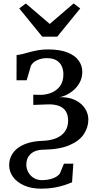

<svg xmlns="http://www.w3.org/2000/svg" viewBox="-20 -862 578 1137"><path d="M223.3 255.3Q165.7 255.3 123.1 236.4Q80.5 217.5 57.3 185.9Q34.2 154.3 34.2 116.5Q34.2 89.6 45 64.7Q55.7 39.9 79.2 19.7Q102.6 -0.4 140 -13.1Q177.4 -25.8 230.6 -28Q278 -29.4 312.1 -43.4Q346.3 -57.3 364.9 -83.8Q383.4 -110.2 383.4 -148.6Q383.4 -177.8 371.6 -199.6Q359.8 -221.4 333.5 -233.1Q307.3 -244.7 264.2 -243.9L177.3 -240.6L176.8 -301.2L218.8 -300.3Q248.7 -299.8 280.5 -311.3Q312.2 -322.7 333.8 -349.9Q355.4 -377 355.4 -422.3Q355.4 -447.4 346 -469.1Q336.6 -490.8 314.9 -504.3Q293.2 -517.7 255.8 -517.7Q226.5 -517.7 200.4 -505.7Q174.2 -493.6 163.4 -473.3L137.8 -386.6H77.8L78.3 -536.2Q96.3 -537.6 115.8 -542.7Q135.3 -547.9 157.5 -553.9Q179.7 -560 205.8 -564.6Q231.9 -569.3 263.3 -569.3Q333.5 -569.3 378.5 -551.7Q423.6 -534.1 445.4 -504Q467.3 -473.9 467.3 -436.6Q467.3 -402.9 453.4 -376.1Q439.6 -349.2 418 -330.1Q396.4 -310.9 373 -299.8Q349.6 -288.6 330.3 -286.5Q387.5 -288.1 426 -268.9Q464.4 -249.8 483.8 -219Q503.2 -188.2 503.2 -154.2Q503.2 -108.4 476.8 -68Q450.4 -27.7 391.5 -2.3Q332.7 23.1 235.9 24.5Q209.7 25 190.9 32.1Q172 39.2 159.8 51.4Q147.5 63.7 141.6 79.2Q135.8 94.7 135.8 112.2Q135.8 135.6 146.9 156.8Q158.1 178 178.9 191.3Q199.8 204.7 228.4 204.7Q263.7 204.7 292.1 194.5Q320.6 184.3 334.3 166.3L358.8 107.1H414.3L406.7 217.4Q387.9 225.5 361.3 234.4Q334.7 243.3 300.5 249.3Q266.2 255.3 223.3 255.3ZM230.1 -644.9 94 -812.1 132.9 -841.4 274.6 -720.2 415.9 -841.6 455.1 -812 319.1 -644.9Z"/></svg>

Font: Merriweather Light
Style: Regular
Weight: 300
Designer: Eben Sorkin
Foundry: Eben Sorkin
Version: Version 2.100